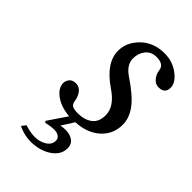

<svg xmlns="http://www.w3.org/2000/svg" viewBox="-196 -508 769 769"><g transform="rotate(45 188.5 -124.0)"><path d="M167 89.8Q146 89.8 121.1 96.2L116.2 89.8L170.4 9.8Q121.6 5.9 90.3 -16.8Q59.1 -39.6 59.1 -67.9Q59.1 -80.1 68.1 -91.6Q77.1 -103 96.2 -103Q116.2 -103 128.2 -86.9Q140.1 -70.8 143.1 -49.8Q145 -33.7 155 -28.3Q165 -22.9 186 -22.9Q223.1 -22.9 247.1 -40.5Q271 -58.1 271 -97.2Q271 -146 210 -187Q123 -246.1 123 -314Q123 -362.8 162.1 -400.9Q201.2 -439 263.2 -439Q308.1 -439 342.5 -413.1Q377 -387.2 377 -358.9Q377 -324.7 340.8 -325.2Q322.8 -325.2 309.8 -341.1Q296.9 -356.9 294.9 -377Q291 -405.8 250 -405.8Q220.2 -405.8 203.6 -384.8Q187 -363.8 187 -335Q187 -298.8 227.1 -272Q293 -228 319.6 -191.9Q346.2 -155.8 346.2 -118.2Q346.2 -64.9 308.1 -29.8Q270 5.4 204.6 9.3L171.9 61Q184.1 58.1 198.2 58.1Q224.1 58.1 240.5 70.1Q256.8 82 256.8 105Q256.8 142.1 220.5 166.5Q184.1 190.9 131.8 190.9Q96.7 190.9 61 173.8L75.2 155.8Q104 165.5 130.9 166Q158.7 166 180.4 152.6Q202.1 139.2 202.1 116.2Q202.1 104 192.1 96.9Q182.1 89.8 167 89.8Z"/></g></svg>

Font: Linux Libertine
Style: Italic
Weight: 400
Italic angle: -12°
Designer: Philipp H. Poll
Foundry: Philipp H. Poll
Version: Version 5.1.6 ; ttfautohint (v0.9)